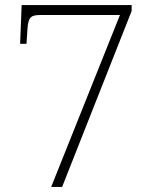

<svg xmlns="http://www.w3.org/2000/svg" viewBox="-20 -734 599 754"><path d="M181 0H224L497 -691V-714H65L59 -562H84L88 -622C91 -668 103 -675 139 -675H451Z"/></svg>

Font: Noto Serif Georgian ExtraLight
Style: Regular
Weight: 200
Designer: Monotype Design Team, Akaki Razmadze
Foundry: Google LLC
Version: Version 2.003